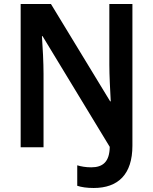

<svg xmlns="http://www.w3.org/2000/svg" viewBox="-20 -734 763 957"><path d="M447 203C568 203 640 136 640 -8V-714H525V-411C525 -359 529 -284 532 -229H529L234 -714H83V0H197V-366C197 -420 193 -499 189 -554H192L527 -2C526 72 493 100 435 100C408 100 385 96 365 90V192C386 199 413 203 447 203Z"/></svg>

Font: Noto Sans Thai SemCond SemBd
Style: Regular
Weight: 600
Width: 4
Designer: Monotype Design Team
Foundry: Monotype Imaging Inc.
Version: Version 2.002